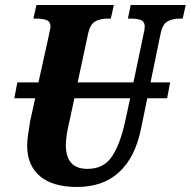

<svg xmlns="http://www.w3.org/2000/svg" viewBox="-20 -734 759 764"><path d="M719 -714 707 -660H696Q665 -660 645.5 -648Q626 -636 619 -600L579 -406H657L645 -343H566L541 -221Q518 -108 454 -49Q390 10 286 10Q190 10 139 -33Q88 -76 88 -155Q88 -172 92 -201Q96 -230 100 -252L120 -343H37L49 -406H133L174 -591Q176 -604 178.5 -613Q181 -622 181 -628Q181 -647 166.5 -653.5Q152 -660 123 -660H113L125 -714H433L421 -660H410Q378 -660 358.5 -648.5Q339 -637 331 -602L289 -406H511L551 -597Q556 -617 556 -628Q556 -647 542 -653.5Q528 -660 499 -660H489L500 -714ZM498 -343H276L256 -250Q242 -192 242 -157Q242 -62 328 -62Q392 -62 425 -110.5Q458 -159 478 -251Z"/></svg>

Font: Noto Serif CondExtraBold
Style: Italic
Weight: 800
Width: 3
Italic angle: -12°
Designer: Monotype Design Team
Foundry: Monotype Imaging Inc.
Version: Version 1.001